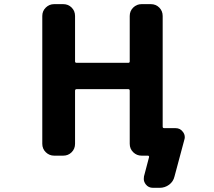

<svg xmlns="http://www.w3.org/2000/svg" viewBox="-20 -775 1040 933"><path d="M723.6 137.7Q701.2 137.7 688.5 121.1Q678.7 108.4 678.7 94.7Q678.7 88.9 679.7 82L704.1 -10.7Q705.1 -13.7 703.6 -16.1Q702.1 -18.6 699.2 -18.6H668Q644.5 -18.6 627.4 -35.2Q610.4 -51.8 610.4 -76.2V-334Q610.4 -341.8 603.5 -341.8H352.5Q344.7 -341.8 344.7 -334V-76.2Q344.7 -51.8 328.1 -35.2Q311.5 -18.6 287.1 -18.6H243.2Q219.7 -18.6 202.6 -35.2Q185.5 -51.8 185.5 -76.2V-697.3Q185.5 -721.7 202.6 -738.3Q219.7 -754.9 243.2 -754.9H287.1Q311.5 -754.9 328.1 -738.3Q344.7 -721.7 344.7 -697.3V-476.6Q344.7 -469.7 352.5 -469.7H603.5Q610.4 -469.7 610.4 -476.6V-697.3Q610.4 -721.7 627.4 -738.3Q644.5 -754.9 668 -754.9H712.9Q737.3 -754.9 753.9 -738.3Q770.5 -721.7 770.5 -697.3V-159.2Q770.5 -152.3 778.3 -152.3H833Q855.5 -152.3 868.2 -134.8Q877.9 -123 877.9 -108.4Q877.9 -102.5 876 -96.7L828.1 82Q822.3 107.4 801.8 122.6Q781.2 137.7 755.9 137.7Z"/></svg>

Font: Rounded Mgen+ 1m bold
Style: Bold
Weight: 700
Designer: [Source Han Sans]
Ryoko NISHIZUKA  (kana & ideographs); Paul D. Hunt (Latin, Greek & Cyrillic); Wenlong ZHANG  (bopomofo
Version: Version 1.059.20150602